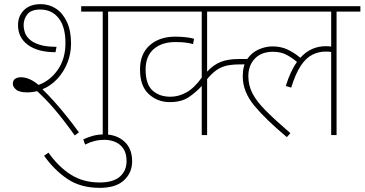

<svg xmlns="http://www.w3.org/2000/svg" viewBox="-20 -652 1760 927"><path d="M111 -206Q73 -206 57.5 -219.5Q42 -233 42 -247Q42 -264 53 -271.5Q64 -279 81 -279Q122 -279 166 -242Q222 -262 259 -315Q296 -368 296 -444Q296 -523 263 -564.5Q230 -606 174 -606Q131 -606 112.5 -583.5Q94 -561 94 -529Q94 -515 99.5 -497Q105 -479 121.5 -463Q138 -447 169.5 -436.5Q201 -426 253 -426L248 -400Q163 -400 115 -435Q67 -470 67 -531Q67 -575 96 -603.5Q125 -632 177 -632Q217 -632 250 -610.5Q283 -589 303 -546.5Q323 -504 323 -442Q323 -393 305.5 -349Q288 -305 257 -271.5Q226 -238 185 -221Q211 -196 242 -161.5Q273 -127 304 -88Q335 -49 361 -13L341 2Q285 -76 242.5 -125.5Q200 -175 159 -212Q136 -206 111 -206ZM502 -596V0H476V-596H372V-622H617V-596Z M382 21Q405 10 429.5 3.5Q454 -3 484 -3Q542 -3 580 31Q618 65 618 127Q618 182 578.5 218.5Q539 255 462 255Q368 255 304 211Q240 167 193 100L214 85Q263 154 322.5 191.5Q382 229 461 229Q526 229 558.5 201Q591 173 591 126Q591 88 575.5 65.5Q560 43 535.5 33Q511 23 484 23Q436 23 391 46Z M1155 -596H980V-306Q1010 -339 1045.5 -353Q1081 -367 1131 -367H1184V-341H1137Q1101 -341 1074.5 -335Q1048 -329 1026 -314Q1004 -299 980 -270V0H954V-237Q927 -207 891.5 -183Q856 -159 800 -159Q740 -159 698 -198Q656 -237 656 -316Q656 -392 703 -433.5Q750 -475 826 -475Q879 -475 917 -465L912 -439Q881 -449 827 -449Q761 -449 722 -415Q683 -381 683 -316Q683 -246 716 -215.5Q749 -185 803 -185Q842 -185 879.5 -205.5Q917 -226 954 -277V-596H602V-622H1155Z M1099 -596V-622H1720V-596H1605V0H1579V-401Q1568 -403 1552 -403Q1519 -403 1488.5 -388Q1458 -373 1432.5 -335Q1407 -297 1386 -229L1360 -237Q1382 -309 1414 -353Q1385 -377 1359 -389.5Q1333 -402 1298 -402Q1242 -402 1210.5 -369Q1179 -336 1179 -284Q1179 -240 1199 -201Q1219 -162 1264 -117Q1309 -72 1382 -9L1365 10Q1265 -73 1208.5 -141Q1152 -209 1152 -283Q1152 -336 1174 -367.5Q1196 -399 1229.5 -413.5Q1263 -428 1295 -428Q1336 -428 1368 -413Q1400 -398 1430 -373Q1456 -402 1487 -415.5Q1518 -429 1553 -429Q1567 -429 1579 -427V-596Z"/></svg>

Font: Noto Sans Thin
Style: Italic
Weight: 100
Italic angle: -12°
Designer: Monotype Design Team
Foundry: Monotype Imaging Inc.
Version: Version 2.013; ttfautohint (v1.8.4.7-5d5b)